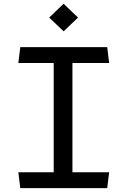

<svg xmlns="http://www.w3.org/2000/svg" viewBox="-20 -974 660 994"><path d="M309.5 -812 384 -883 309.5 -954.5 234.5 -883ZM85 0H535L545 -82H355V-648H545L535 -730H85L75 -648H258V-82H75Z"/></svg>

Font: FontWithASyntaxHighlighterNightOwl
Style: Regular
Weight: 400
Designer: Riley Cran & the Lettermatic Team
Foundry: Lettermatic
Version: Version 1.000 (FontWithASyntaxHighlighterNightOwl)